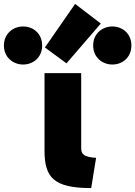

<svg xmlns="http://www.w3.org/2000/svg" viewBox="-182 -923 690 979"><path d="M308 -118 283 36C92 36 45 -18 45 -155V-550H232V-169C232 -135 246 -123 308 -118ZM47 -681 201 -903 332 -803 157 -600ZM33 -691C33 -631 -12 -594 -64 -594C-116 -594 -162 -631 -162 -691C-162 -751 -116 -788 -64 -788C-12 -788 33 -751 33 -691ZM488 -691C488 -631 443 -594 391 -594C339 -594 293 -631 293 -691C293 -751 339 -788 391 -788C443 -788 488 -751 488 -691Z"/></svg>

Font: Repo Black
Style: Regular
Weight: 900
Designer: Stefan Peev
Foundry: Context Ltd
Version: Version 1.502